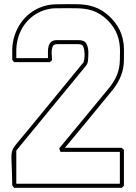

<svg xmlns="http://www.w3.org/2000/svg" viewBox="-20 -896 657 926"><path d="M39.1 -658.7Q40 -693.4 50.8 -725.8Q61.5 -758.3 80.6 -785.6Q99.6 -813 126.7 -833.5Q153.8 -854 188 -865.2Q217.3 -874.5 246.8 -875.2Q276.4 -876 306.6 -876Q329.1 -876 350.6 -875.7Q372.1 -875.5 392.6 -872.6Q413.1 -869.6 433.1 -863Q453.1 -856.4 472.7 -844.2Q508.8 -821.3 535.4 -786.4Q562 -751.5 571.8 -709.5Q577.6 -684.1 577.9 -658.2Q578.1 -632.3 577.6 -606Q577.1 -566.9 564.5 -533.4Q551.8 -500 528.8 -469.2Q528.3 -468.8 528.3 -468.5Q528.3 -468.3 527.8 -467.8Q469.2 -395.5 410.6 -325Q352.1 -254.4 293 -183.1H566.9Q569.8 -180.7 572.5 -178.2Q575.2 -175.8 577.6 -173.3V0Q575.2 2.4 572.5 4.9Q569.8 7.3 566.9 9.8H47.9Q45.4 6.8 43.5 3.9Q41.5 1 39.1 -1.5Q38.6 -43.9 37.4 -72.5Q36.1 -101.1 35.4 -120.1Q34.7 -139.2 35.6 -151.4Q36.6 -163.6 40.5 -173.3Q44.4 -183.1 51.8 -192.9Q59.1 -202.6 71.8 -217.3Q87.9 -236.3 114 -267.8Q140.1 -299.3 177.5 -345Q214.8 -390.6 264.4 -451.2Q314 -511.7 377.4 -588.9Q378.9 -589.8 381.3 -592.3Q384.8 -599.6 386.5 -611.1Q388.2 -622.6 387.9 -635Q387.7 -647.5 385.3 -658.9Q382.8 -670.4 378.4 -677.2Q373.5 -680.7 368.7 -681.9Q363.8 -683.1 357.9 -683.1H255.9Q245.1 -683.1 237.3 -677.2Q232.4 -669.9 230.7 -660.4Q229 -650.9 229 -641.1Q229 -631.3 230 -622.1Q231 -612.8 231 -606Q228.5 -603.5 225.8 -601.1Q223.1 -598.6 220.2 -596.2H47.9Q45.4 -599.1 43.5 -602.1Q41.5 -605 39.1 -607.4ZM58.6 -615.7H211.4Q211.4 -629.9 211.2 -645.3Q210.9 -660.6 214.4 -673.3Q217.8 -686 227.1 -694.3Q236.3 -702.6 255.9 -702.6H357.9Q366.7 -702.6 377.2 -700Q387.7 -697.3 393.6 -689.9Q399.9 -681.6 402.8 -670.2Q405.8 -658.7 406.2 -646.5Q406.7 -634.3 405.8 -622.8Q404.8 -611.3 404.3 -603Q403.3 -594.2 400.4 -588.1Q397.5 -582 392.1 -575.7Q308.1 -473.6 225.3 -372.8Q142.6 -272 58.6 -169.9V-9.8H558.1V-163.6H271.5Q270 -168 268.6 -172.1Q267.1 -176.3 265.6 -180.7Q328.1 -255.9 389.4 -330.3Q450.7 -404.8 513.2 -480.5V-481Q535.2 -509.8 546.4 -540.5Q557.6 -571.3 558.1 -607.4Q558.6 -627.9 558.8 -648.4Q559.1 -668.9 555.7 -689.5Q549.3 -732.4 524.4 -768.3Q499.5 -804.2 462.9 -827.1Q444.3 -838.9 425.5 -845Q406.7 -851.1 387.2 -853.5Q367.7 -856 347.7 -856.2Q327.6 -856.4 306.6 -856.4Q277.8 -856.4 250 -856.2Q222.2 -856 194.3 -847.2Q163.1 -836.9 138.2 -818.1Q113.3 -799.3 95.9 -774.2Q78.6 -749 69.1 -719.2Q59.6 -689.5 58.6 -657.2Z"/></svg>

Font: Preussische VI 9 Linie
Style: Regular
Weight: 400
Designer: Peter Wiegel
Foundry: Peter Wiegel
Version: Version 1.000 2009 initial release